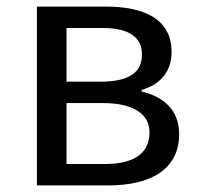

<svg xmlns="http://www.w3.org/2000/svg" viewBox="-20 -563 607 583"><path d="M92 0H309C435 0 524 -47 524 -156C524 -233 471 -271 410 -285V-290C466 -306 501 -345 501 -405C501 -504 420 -543 301 -543H92ZM182 -315V-478H291C375 -478 411 -448 411 -397C411 -346 376 -315 285 -315ZM182 -65V-250H293C386 -250 434 -216 434 -161C434 -100 390 -65 299 -65Z"/></svg>

Font: Source Han Sans CN Regular
Style: Regular
Weight: 400
Designer: Ryoko NISHIZUKA (kana & ideographs); Paul D. Hunt (Latin, Greek & Cyrillic); Wenlong ZHANG (bopomofo); Sandoll Communica
Foundry: Adobe Systems Incorporated
Version: Version 1.004;PS 1.004;hotconv 1.0.82;makeotf.lib2.5.63406